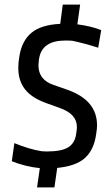

<svg xmlns="http://www.w3.org/2000/svg" viewBox="-20 -715 481 829"><path d="M314 -610Q374 -602 417 -585L404 -509Q341 -529 292 -539Q283 -540 262 -540Q162 -540 149 -463L148 -457Q146 -439 146 -433Q146 -370 212 -348L272 -327Q399 -282 399 -174Q399 -159 396 -142L395 -135Q386 -69 347.5 -33.5Q309 2 227 10L215 94H140L152 11Q122 8 89.5 0Q57 -8 31 -19L42 -97Q105 -71 160 -62Q168 -61 182 -61Q247 -61 275.5 -79.5Q304 -98 309 -138L311 -153Q312 -158 312 -167Q312 -195 293.5 -215.5Q275 -236 235 -250L179 -270Q116 -293 87.5 -330Q59 -367 59 -421Q59 -445 63 -468L64 -474Q75 -540 116.5 -574Q158 -608 240 -612L251 -695H326Z"/></svg>

Font: Ropa Sans
Style: Italic
Weight: 400
Version: Version 1.100